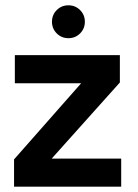

<svg xmlns="http://www.w3.org/2000/svg" viewBox="-20 -704 519 724"><path d="M33 0V-103L286 -390H36V-496H432V-393L175 -106H437V0ZM238 -560Q212 -560 194 -578Q176 -596 176 -622Q176 -648 194 -666Q212 -684 238 -684Q264 -684 282 -666Q300 -648 300 -622Q300 -596 282 -578Q264 -560 238 -560Z"/></svg>

Font: DeepMind Sans
Style: Bold
Weight: 700
Designer: Jonny Pinhorn / Modifications: Colophon Foundry
Foundry: Colophon Foundry
Version: Version 1.002; ttfautohint (v1.8.2)